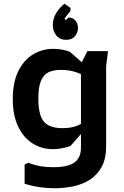

<svg xmlns="http://www.w3.org/2000/svg" viewBox="-20 -782 662 1022"><path d="M271 220Q230 220 189.5 214Q149 208 111 196V94L131 84Q163 97 194.5 102.5Q226 108 263 108Q317 108 349.5 96.5Q382 85 396.5 61.5Q411 38 411 3V-442L445 -510H555L545 -430V-4Q545 62 522 105Q499 148 460 173.5Q421 199 372 209.5Q323 220 271 220ZM262 12Q202 12 153.5 -18.5Q105 -49 76.5 -108.5Q48 -168 48 -255Q48 -344 77.5 -403.5Q107 -463 156 -492.5Q205 -522 263 -522Q284 -522 306.5 -518.5Q329 -515 351 -507L488 -387V-328Q473 -347 448 -365.5Q423 -384 387 -397Q351 -410 303 -410Q266 -410 239.5 -398Q213 -386 198.5 -353Q184 -320 184 -256Q184 -171 213 -135.5Q242 -100 312 -100Q356 -100 385 -110.5Q414 -121 433.5 -137Q453 -153 465 -169V-130L355 -5Q333 3 309 7.5Q285 12 262 12ZM323 -762 355 -740V-724L323 -683L331 -675L345 -689Q368 -689 381.5 -672.5Q395 -656 395 -633Q395 -610 379.5 -590Q364 -570 332 -570Q298 -570 279.5 -593.5Q261 -617 261 -649Q261 -681 278 -710.5Q295 -740 323 -762Z"/></svg>

Font: AR One Sans
Style: Bold
Weight: 700
Designer: Niteesh Yadav
Foundry: Niteesh Yadav
Version: Version 1.001;gftools[0.9.33]